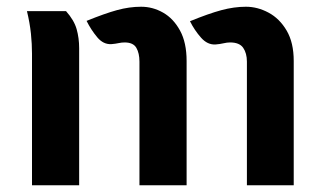

<svg xmlns="http://www.w3.org/2000/svg" viewBox="-20 -550 970 570"><path d="M713 0V-367Q713 -392 702 -408Q691 -424 663 -424Q654 -424 643.5 -421.5Q633 -419 620 -418Q596 -416.5 576.8 -438.2Q557.5 -460 544 -487Q599 -509.5 637 -519.8Q675 -530 710 -530Q744.5 -530 777.2 -512.5Q810 -495 831 -459.2Q852 -423.5 852 -369V0ZM75 0V-391Q75 -419 71.8 -450.5Q68.5 -482 60 -517H176Q200 -490 207.5 -463.5Q215 -437 215 -407V0ZM394 0V-367Q394 -392 384.8 -408Q375.5 -424 350 -424Q341 -424 332 -422Q323 -420 311 -419Q287 -417.5 268.8 -439.2Q250.5 -461 237 -488Q291 -510 327.5 -520Q364 -530 399 -530Q433.5 -530 464.2 -512.5Q495 -495 514.5 -459.2Q534 -423.5 534 -369V0Z"/></svg>

Font: Expletus Sans
Style: Bold
Weight: 700
Version: Version 7.500